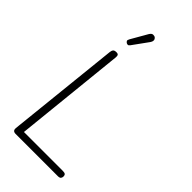

<svg xmlns="http://www.w3.org/2000/svg" viewBox="-382 -1397 1493 1493"><g transform="rotate(45 364.5 -651.0)"><path d="M132 0Q114 0 106.5 -8.8Q99 -17.5 100.5 -33L199 -969Q201 -986.5 208.8 -995.2Q216.5 -1004 237 -1004Q249 -1004 254.5 -999.8Q260 -995.5 261 -986.8Q262 -978 260.5 -964.5L166.5 -56.5H595Q614 -56.5 621.5 -50Q629 -43.5 629 -30Q629 -16.5 622 -8.2Q615 0 596 0ZM244 -1110.5Q236 -1115.5 232 -1123Q228 -1130.5 237 -1146L314 -1280Q326.5 -1301.5 341.8 -1302.2Q357 -1303 366 -1295.5Q377.5 -1285 377 -1272.2Q376.5 -1259.5 368 -1247.5L275.5 -1119.5Q266.5 -1107 258.8 -1106.8Q251 -1106.5 244 -1110.5Z"/></g></svg>

Font: Edu SA Hand
Style: Regular
Weight: 400
Designer: Tina and Corey Anderson, Eben Sorkin, Mirko Velimirovic
Foundry: Google for Education
Version: Version 2.000